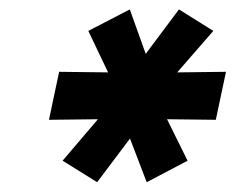

<svg xmlns="http://www.w3.org/2000/svg" viewBox="-20 -743 491 400"><path d="M182.4 -363.4 110.4 -408.2 184 -494.6 82 -493.4 103.2 -593.4 205.2 -592.2 164 -678.6 250.4 -723.4 283.6 -630.8 352.8 -723.4 424.4 -678.6 349.2 -592.2 450.8 -593.4 429.6 -493.4 328 -494.6 370.8 -408.2 285.6 -363.4 250.8 -454.4Z"/></svg>

Font: Geist
Style: Italic
Weight: 400
Italic angle: -12°
Designer: Basement.studio, Andrés Briganti, Mateo Zaragoza
Foundry: Basement.studio, Vercel, Andrés Briganti, Guido Ferreyra, Mateo Zaragoza
Version: Version 1.500